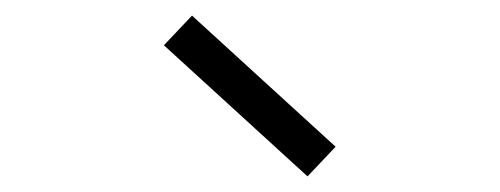

<svg xmlns="http://www.w3.org/2000/svg" viewBox="-20 -860 640 246"><path d="M374 -634 190 -802 226 -840 410 -672Z"/></svg>

Font: Victor Mono Thin
Style: Regular
Weight: 100
Monospace: yes
Designer: Rune Bjørnerås
Version: Version 1.561;gftools[0.9.30]